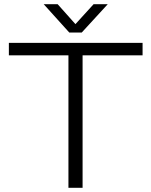

<svg xmlns="http://www.w3.org/2000/svg" viewBox="-20 -889 717 909"><path d="M304 0V-627H22V-686H655V-627H371V0ZM187 -869H253L353 -757H321L423 -869H490L367 -735H308Z"/></svg>

Font: Archivo SemiExpanded ExtraLight
Style: Regular
Weight: 250
Width: 6
Designer: Hector Gatti
Foundry: Omnibus-Type
Version: Version 2.001